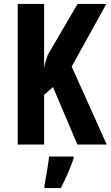

<svg xmlns="http://www.w3.org/2000/svg" viewBox="-20 -800 562 975"><path d="M522 -66H373L249 -358L204 -318V-66H70V-780H204V-451Q205 -463 209.5 -480Q214 -497 223 -522L374 -780H520L344 -462ZM354 5Q341 42 324 81Q307 120 289 155H206V142Q209 125 213.5 98.5Q218 72 222.5 44.5Q227 17 229 -5H354Z"/></svg>

Font: Noto Sans Malayalam UI ExtraCondensed
Style: Bold
Weight: 700
Width: 2
Designer: Jelle Bosma - Monotype Design Team
Foundry: Monotype Imaging Inc.
Version: Version 2.104; ttfautohint (v1.8.4.7-5d5b)